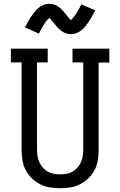

<svg xmlns="http://www.w3.org/2000/svg" viewBox="-20 -994 640 1022"><path d="M300 8Q273 8 245.5 3.5Q218 -1 193.5 -13.5Q169 -26 149 -45.5Q129 -65 116.5 -89Q104 -113 99.5 -140.5Q95 -168 95 -195V-662H38V-735H234V-662H177V-195Q177 -178 180 -161Q183 -144 190 -129Q197 -114 208.5 -101Q220 -88 234.5 -80Q249 -72 266 -69Q283 -66 300 -66Q317 -66 334 -69Q351 -72 365.5 -80Q380 -88 391.5 -101Q403 -114 410 -129Q417 -144 420 -161Q423 -178 423 -195V-662H366V-735H562V-661H505V-195Q505 -168 500.5 -140.5Q496 -113 483.5 -89Q471 -65 451 -45.5Q431 -26 406.5 -13.5Q382 -1 354.5 3.5Q327 8 300 8ZM358 -812Q350 -812 342.5 -813.5Q335 -815 328.5 -817.5Q322 -820 315 -824Q308 -828 302.5 -832.5Q297 -837 291 -843Q285 -849 280.5 -854.5Q276 -860 271.5 -865.5Q267 -871 261.5 -878Q256 -885 251.5 -890Q247 -895 242 -899Q240 -897 236 -892.5Q232 -888 230 -886Q228 -884 225.5 -881Q223 -878 221 -874.5Q219 -871 216 -867Q213 -863 210.5 -858.5Q208 -854 205 -849Q202 -844 199 -838.5Q196 -833 193 -827Q190 -821 187 -815L176 -820L113 -848Q122 -866 130.5 -881Q139 -896 147.5 -908Q156 -920 164.5 -931Q173 -942 185 -952Q197 -962 212 -968Q227 -974 242 -974Q250 -974 257.5 -972.5Q265 -971 271.5 -968.5Q278 -966 285 -962Q292 -958 297.5 -953.5Q303 -949 309 -943Q315 -937 319.5 -931.5Q324 -926 328.5 -920.5Q333 -915 338.5 -908Q344 -901 348.5 -896Q353 -891 358 -887Q360 -889 364 -893.5Q368 -898 370 -900.5Q372 -903 374.5 -906Q377 -909 379 -912Q381 -915 384 -919Q387 -923 389.5 -927.5Q392 -932 395 -937Q398 -942 401 -947.5Q404 -953 407 -959Q410 -965 413 -971L487 -939Q478 -921 469.5 -906Q461 -891 452.5 -878.5Q444 -866 435.5 -855Q427 -844 415 -834Q403 -824 388 -818Q373 -812 358 -812Z"/></svg>

Font: Iosevka Slab Extended
Style: Regular
Weight: 400
Width: 7
Monospace: yes
Designer: Belleve Invis
Foundry: Belleve Invis
Version: Version 11.1.1; ttfautohint (v1.8.3)